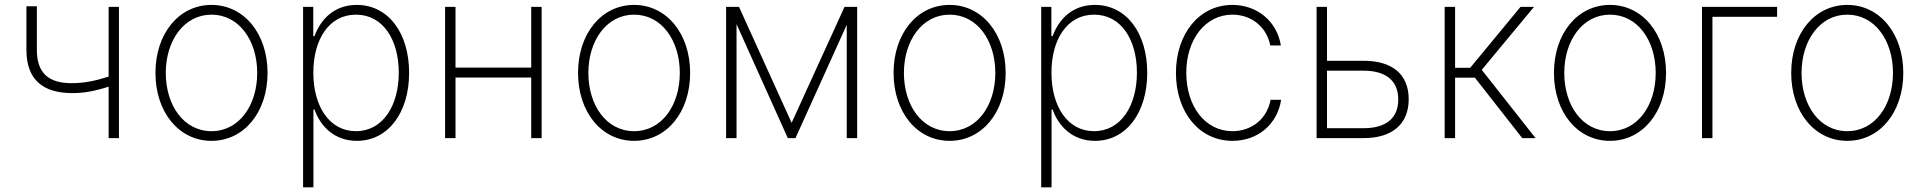

<svg xmlns="http://www.w3.org/2000/svg" viewBox="-20 -574 7990 798"><path d="M474.4 -545.5H431.5V-255.7C379.6 -238.6 330.3 -228.3 277.3 -228.3C184.3 -228.3 133.2 -268.5 133.2 -366.5V-547.9H89.8V-366.5C89.8 -244 157.3 -187.5 278.8 -187.1C329.5 -186.8 373.6 -195.3 431.5 -213.8V0H474.4Z M859 11.4C994 11.4 1092 -107.2 1092 -271C1092 -434.7 993.6 -553.6 859 -553.6C724.1 -553.6 626.1 -435 626.1 -271C626.1 -107.2 724.1 11.4 859 11.4ZM859 -28.8C744.3 -28.8 669 -135.7 669 -271C669 -405.5 745 -513.1 859 -513.1C973.4 -513.1 1049 -405.9 1049 -271C1049 -135.7 973.7 -28.8 859 -28.8Z M1239.7 204.5H1282.7V-119H1286.9C1312.1 -48.3 1370.4 11.4 1463.1 11.4C1593.8 11.4 1680.4 -106.5 1680.4 -271.3C1680.4 -436.1 1594.5 -553.6 1462.7 -553.6C1368.6 -553.6 1312.9 -493.6 1286.9 -423.7H1282V-545.5H1239.7ZM1282.3 -271.7C1282.3 -410.9 1348 -513.1 1459.5 -513.1C1572.1 -513.1 1637.4 -408.7 1637.4 -271.7C1637.4 -134.6 1571 -28.8 1459.5 -28.8C1349.1 -28.8 1282.3 -132.1 1282.3 -271.7Z M1873.2 -545.5H1829.9V0H1873.2V-251.8H2187.9V0H2231.2V-545.5H2187.9V-293H1873.2Z M2615.4 11.4C2750.4 11.4 2848.4 -107.2 2848.4 -271C2848.4 -434.7 2750 -553.6 2615.4 -553.6C2480.5 -553.6 2382.5 -435 2382.5 -271C2382.5 -107.2 2480.5 11.4 2615.4 11.4ZM2615.4 -28.8C2500.7 -28.8 2425.4 -135.7 2425.4 -271C2425.4 -405.5 2501.4 -513.1 2615.4 -513.1C2729.8 -513.1 2805.4 -405.9 2805.4 -271C2805.4 -135.7 2730.1 -28.8 2615.4 -28.8Z M3270.2 -63.6 3051.5 -545.5H2997.9V0H3041.2V-473.7L3254.3 0H3286.2L3499.3 -470.9V0H3542.6V-545.5H3490.1Z M3926.8 11.4C4061.8 11.4 4159.8 -107.2 4159.8 -271C4159.8 -434.7 4061.4 -553.6 3926.8 -553.6C3791.9 -553.6 3693.9 -435 3693.9 -271C3693.9 -107.2 3791.9 11.4 3926.8 11.4ZM3926.8 -28.8C3812.1 -28.8 3736.9 -135.7 3736.9 -271C3736.9 -405.5 3812.9 -513.1 3926.8 -513.1C4041.2 -513.1 4116.8 -405.9 4116.8 -271C4116.8 -135.7 4041.5 -28.8 3926.8 -28.8Z M4307.5 204.5H4350.5V-119H4354.8C4380 -48.3 4438.2 11.4 4530.9 11.4C4661.6 11.4 4748.2 -106.5 4748.2 -271.3C4748.2 -436.1 4662.3 -553.6 4530.5 -553.6C4436.4 -553.6 4380.7 -493.6 4354.8 -423.7H4349.8V-545.5H4307.5ZM4350.1 -271.7C4350.1 -410.9 4415.8 -513.1 4527.3 -513.1C4639.9 -513.1 4705.3 -408.7 4705.3 -271.7C4705.3 -134.6 4638.8 -28.8 4527.3 -28.8C4416.9 -28.8 4350.1 -132.1 4350.1 -271.7Z M5102.3 11.4C5208.8 11.4 5289.1 -58.2 5304.7 -159.1H5260.7C5246.4 -79.9 5182.2 -28.8 5102.3 -28.8C4988.3 -28.8 4910.5 -132.8 4910.5 -271.7C4910.5 -412.3 4991.5 -513.1 5102.3 -513.1C5184.3 -513.1 5245.7 -458.5 5259.6 -384.9H5303.6C5287.6 -485.4 5205.3 -553.6 5101.9 -553.6C4963.8 -553.6 4867.5 -432.9 4867.5 -271C4867.5 -109 4963.1 11.4 5102.3 11.4Z M5495.4 -321.4V-545.5H5452.1V0H5647.7C5765.3 0 5834.9 -57.2 5834.9 -161.9C5834.9 -266.3 5765.3 -321.4 5647.7 -321.4ZM5495.4 -280.2H5647.7C5735.8 -280.2 5791.5 -241.8 5791.5 -160.5C5791.5 -78.8 5735.8 -41.2 5647.7 -41.2H5495.4Z M5984.4 0H6027.7V-251.1H6110.1L6306.8 0H6362.2L6138.5 -283.7L6355.8 -545.5H6299.7L6090.6 -292.3H6027.7V-545.5H5984.4Z M6671.5 11.4C6806.5 11.4 6904.5 -107.2 6904.5 -271C6904.5 -434.7 6806.1 -553.6 6671.5 -553.6C6536.6 -553.6 6438.6 -435 6438.6 -271C6438.6 -107.2 6536.6 11.4 6671.5 11.4ZM6671.5 -28.8C6556.8 -28.8 6481.5 -135.7 6481.5 -271C6481.5 -405.5 6557.5 -513.1 6671.5 -513.1C6785.9 -513.1 6861.5 -405.9 6861.5 -271C6861.5 -135.7 6786.2 -28.8 6671.5 -28.8Z M7366.1 -545.5H7054V0H7097.3V-504.3H7366.1Z M7657.7 11.4C7792.6 11.4 7890.6 -107.2 7890.6 -271C7890.6 -434.7 7792.3 -553.6 7657.7 -553.6C7522.7 -553.6 7424.7 -435 7424.7 -271C7424.7 -107.2 7522.7 11.4 7657.7 11.4ZM7657.7 -28.8C7543 -28.8 7467.7 -135.7 7467.7 -271C7467.7 -405.5 7543.7 -513.1 7657.7 -513.1C7772 -513.1 7847.7 -405.9 7847.7 -271C7847.7 -135.7 7772.4 -28.8 7657.7 -28.8Z"/></svg>

Font: Karasuma Gothic
Style: Thin
Weight: 200
Designer: Rasmus Andersson / Ryoko Ishizuka
Foundry: rsms
Version: Version 1.00